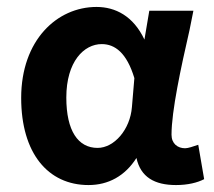

<svg xmlns="http://www.w3.org/2000/svg" viewBox="-20 -522 617 553"><path d="M235 11C292 11 340 -15 373 -67C385 -12 425 11 487 11C521 11 549 4 568 -6L551 -105C536 -100 522 -95 513 -95C492 -95 474 -108 474 -134C474 -202 501 -327 526 -436L537 -491H410L396 -408C364 -476 312 -502 258 -502C144 -502 41 -406 41 -240C41 -81 118 11 235 11ZM273 -395C311 -395 345 -370 367 -297L360 -214C355 -149 309 -96 261 -96C205 -96 171 -145 171 -241C171 -345 222 -395 273 -395Z"/></svg>

Font: Source Sans Pro SemBd
Style: Regular
Weight: 700
Designer: Paul D. Hunt
Foundry: Adobe Systems Incorporated
Version: Version 2.020;PS 2.0;hotconv 1.0.86;makeotf.lib2.5.63406